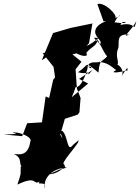

<svg xmlns="http://www.w3.org/2000/svg" viewBox="-29 -939 758 1039"><path d="M263 0C321 -23 276 -17 335 -33C313 -30 330 -40 314 -53C314 -76 413 -177 393 -178C393 -182 420 -198 366 -155C333 -109 340 -203 308 -231C263 -216 294 -249 309 -191L297 -210L322 -296L392 -319L401 -332L407 -409L387 -460L380 -564L412 -605L363 -645L413 -657L453 -706L471 -812L354 -788L258 -760L197 -613L289 -672L202 -651L261 -577L269 -520L259 -508L237 -409L218 -417L198 -277L118 -272L91 -202L-9 -211C49 -213 79 -214 39 -221C62 -230 151 -199 135 -172C123 -95 78 -102 45 -106C96 -83 68 -58 93 -27C67 -8 136 -30 83 -37C81 15 89 -14 65 60C177 6 147 67 186 43C164 69 224 34 214 80C202 19 262 -24 313 -30L234 5ZM559 -824C567 -833 483 -812 486 -764C491 -729 535 -713 507 -697C526 -702 444 -747 504 -732C456 -695 434 -682 361 -666C400 -634 455 -625 438 -653C467 -689 499 -691 498 -727C516 -694 553 -614 555 -639C525 -600 510 -626 504 -546C422 -611 460 -592 393 -548C445 -533 449 -560 450 -536C511 -605 465 -552 548 -629L468 -558L399 -512L448 -487L363 -416C353 -407 366 -420 380 -468C409 -462 437 -536 447 -579C479 -553 464 -591 443 -574C458 -626 511 -581 517 -618C520 -602 465 -564 474 -596C544 -621 585 -566 600 -560C565 -543 599 -542 671 -561C644 -550 683 -608 630 -529C650 -568 592 -612 585 -584C634 -588 591 -618 608 -671C624 -700 588 -758 670 -752C626 -732 675 -764 709 -825C689 -755 716 -825 623 -804C633 -840 696 -803 591 -818C615 -871 641 -858 594 -841C612 -854 535 -931 498 -917L531 -824Z"/></svg>

Font: Hussar Lance
Style: Italic
Weight: 700
Foundry: Cannot Into Space Fonts, PlusOne Fonts
Version: Version 2.27